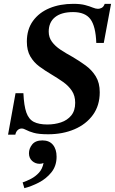

<svg xmlns="http://www.w3.org/2000/svg" viewBox="-20 -688 599 1001"><path d="M60 14H22L61 -202H102Q105 -136 117.5 -101Q130 -66 156.5 -52.5Q183 -39 227 -39Q265 -39 298 -50Q331 -61 351.5 -86Q372 -111 372 -152Q372 -189 354.5 -215Q337 -241 308.5 -261Q280 -281 248 -300Q214 -320 185 -341.5Q156 -363 138 -394Q120 -425 120 -471Q120 -535 152 -579Q184 -623 238.5 -645.5Q293 -668 362 -668Q400 -668 424 -661.5Q448 -655 463.5 -648.5Q479 -642 491 -642Q500 -642 510 -647Q520 -652 526 -668H559L521 -464H482Q479 -551 451.5 -588Q424 -625 361 -625Q300 -625 267 -598.5Q234 -572 234 -523Q234 -493 251 -470Q268 -447 296 -428.5Q324 -410 357 -392Q393 -371 426 -347Q459 -323 479.5 -289.5Q500 -256 500 -207Q500 -138 464.5 -89Q429 -40 368 -14Q307 12 231 12Q182 12 156 4.5Q130 -3 116.5 -10.5Q103 -18 93 -18Q81 -18 72 -9.5Q63 -1 60 14ZM107 293 98 263Q119 256 142 244Q165 232 183 212.5Q201 193 207 162Q197 166 187 166Q164 166 147.5 151Q131 136 131 111Q131 86 148 65Q165 44 201 44Q237 44 256 67Q275 90 275 129Q275 177 248 210.5Q221 244 182 264Q143 284 107 293Z"/></svg>

Font: STIX Two Text SemiBold
Style: Italic
Weight: 600
Italic angle: -12°
Designer: Ross Mills, John Hudson & Paul Hanslow, Tiro Typeworks Ltd; with prior portions MicroPress Inc. and Coen Hoffman, Elsevi
Foundry: Tiro Typeworks Ltd
Version: Version 2.13 b171